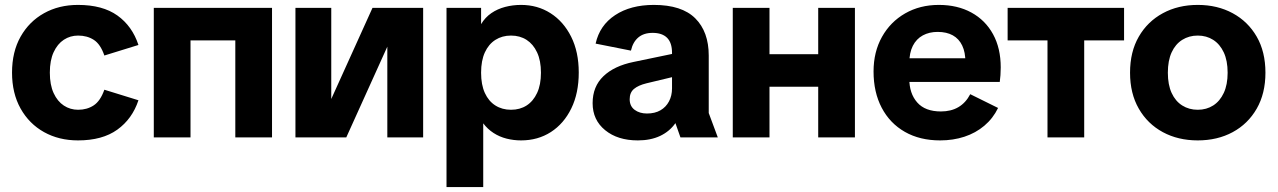

<svg xmlns="http://www.w3.org/2000/svg" viewBox="-20 -554 5150 774"><path d="M294.4 12Q217.5 12 157.6 -21.4Q97.6 -54.8 63 -116.4Q28.5 -178.1 28.5 -261.2Q28.5 -345.1 63 -406.2Q97.6 -467.4 157.6 -500.8Q217.5 -534.2 294.4 -534.2Q393.5 -534.2 453.3 -491.5Q513.1 -448.8 538.1 -372.7L400.7 -330.2Q385.2 -375.8 358.3 -393.2Q331.5 -410.6 295 -410.6Q263.1 -410.6 237.4 -393.8Q211.6 -376.9 196.3 -343.8Q180.9 -310.7 180.9 -261.2Q180.9 -211.8 196.3 -178.5Q211.6 -145.3 237.4 -128.4Q263.1 -111.5 295 -111.5Q330.8 -111.5 357.6 -129.1Q384.5 -146.6 400.7 -192.3L538.1 -149.8Q513.1 -74.6 452.9 -31.3Q392.7 12 294.4 12Z M928.6 0V-522.2H1076.6V0ZM600 0V-522.2H748V0ZM695.1 -391.1V-522.2H980.3V-391.1Z M1171 0V-522.2H1315.4V-154.9L1481.6 -522.2H1685.8V0H1541.4V-365.9L1375.9 0Z M1780 200V-522.2H1919.4V-456.7Q1935.8 -484 1960.6 -501Q1985.4 -518 2016.3 -526.1Q2047.2 -534.2 2080.6 -534.2Q2146.8 -534.2 2199.2 -500.8Q2251.7 -467.4 2282.4 -406.1Q2313.1 -344.8 2313.1 -261.7Q2313.1 -178.5 2283.1 -117Q2253.1 -55.5 2200.7 -21.7Q2148.2 12 2080.6 12Q2050.6 12 2022.1 4.8Q1993.6 -2.4 1969.5 -18Q1945.4 -33.7 1928 -56.8V200ZM2040 -111.5Q2075.9 -111.5 2102.8 -128.7Q2129.6 -145.9 2145.1 -179.1Q2160.7 -212.3 2160.7 -260.9Q2160.7 -309.6 2145.1 -342.8Q2129.6 -376 2102.8 -393.3Q2075.9 -410.6 2040 -410.6Q2004.4 -410.6 1977.1 -393.3Q1949.8 -376 1934.6 -342.8Q1919.4 -309.6 1919.4 -260.9Q1919.4 -212.3 1934.6 -179.1Q1949.8 -145.9 1977.1 -128.7Q2004.4 -111.5 2040 -111.5Z M2551.3 12Q2469.9 12 2419.5 -29.2Q2369 -70.3 2369 -138.1Q2369 -205.2 2412.6 -246.8Q2456.1 -288.4 2534.1 -304.3L2738.1 -346.7V-254.6L2585.8 -218.1Q2553.1 -210.1 2535.7 -195.5Q2518.4 -180.9 2518.4 -153.9Q2518.4 -126.1 2538.4 -111.2Q2558.4 -96.4 2588 -96.4Q2620.2 -96.4 2642.5 -109.4Q2664.8 -122.3 2676.9 -145.3Q2689.1 -168.3 2689.1 -197.7V-341.1Q2689.1 -381.5 2669.3 -401.5Q2649.4 -421.5 2610.8 -421.5Q2575 -421.5 2553.1 -402.9Q2531.2 -384.3 2523.5 -349.9L2381.1 -378.2Q2397.3 -451.9 2459.7 -493Q2522.1 -534.2 2615.8 -534.2Q2728.6 -534.2 2782.9 -480Q2837.1 -425.9 2837.1 -329.8V-98.3L2873.7 0H2723.1L2702.8 -57.6Q2679.3 -24.1 2641 -6Q2602.7 12 2551.3 12Z M3278.4 0V-522.2H3426.4V0ZM2934 0V-522.2H3082V0ZM3026.3 -204.3V-335.4H3333.5V-204.3Z M3769.9 12Q3688.2 12 3627.8 -22.4Q3567.3 -56.9 3534.4 -119.6Q3501.5 -182.2 3501.5 -265.8Q3501.5 -344.8 3535.5 -405.4Q3569.4 -466 3629 -500.1Q3688.6 -534.2 3764.7 -534.2Q3839.8 -534.2 3896 -503.4Q3952.2 -472.7 3983.2 -416.1Q4014.2 -359.6 4014.2 -282.1Q4014.2 -267.8 4013.1 -251.2Q4012 -234.6 4010.3 -223.7H3571.2V-319.2H3916.3L3871.7 -303.4Q3872 -343.1 3858.9 -370.4Q3845.8 -397.8 3820.9 -411.6Q3796 -425.4 3759.8 -425.4Q3726.2 -425.4 3700.2 -411.4Q3674.1 -397.3 3659.8 -369.2Q3645.6 -341.1 3645.6 -299V-236.9Q3645.6 -177.2 3677.5 -141Q3709.4 -104.7 3773.1 -104.7Q3813.9 -104.7 3843.5 -122.1Q3873.2 -139.5 3891.3 -174.3L4003.5 -118.8Q3983.1 -76.7 3948.1 -47.2Q3913.1 -17.7 3867.9 -2.9Q3822.6 12 3769.9 12Z M4202.7 0V-492.2H4350.7V0ZM4042 -391.1V-522.2H4511.4V-391.1Z M4808.4 12Q4729.4 12 4667.7 -21.3Q4606 -54.6 4570.8 -115.9Q4535.5 -177.2 4535.5 -260.9Q4535.5 -345.4 4570.8 -406.3Q4606 -467.3 4667.7 -500.7Q4729.4 -534.2 4808.4 -534.2Q4887.7 -534.2 4949.3 -500.7Q5010.9 -467.3 5046.1 -406.3Q5081.3 -345.4 5081.3 -260.9Q5081.3 -177.2 5046.1 -115.9Q5010.9 -54.6 4949.3 -21.3Q4887.7 12 4808.4 12ZM4808.4 -111.5Q4843.6 -111.5 4870.7 -128.8Q4897.8 -146.1 4913.3 -179.4Q4928.9 -212.6 4928.9 -260.9Q4928.9 -309.6 4913.3 -342.8Q4897.8 -376 4870.7 -393.3Q4843.6 -410.6 4808.4 -410.6Q4773.3 -410.6 4745.8 -393.3Q4718.3 -376 4703.1 -342.8Q4687.9 -309.6 4687.9 -260.9Q4687.9 -212.6 4703.1 -179.4Q4718.3 -146.1 4745.8 -128.8Q4773.3 -111.5 4808.4 -111.5Z"/></svg>

Font: TikTok Sans Light
Style: Regular
Weight: 300
Version: Version 4.000